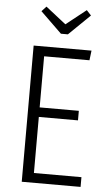

<svg xmlns="http://www.w3.org/2000/svg" viewBox="-59 -923 539 962"><g transform="rotate(5 210.0 -442.5)"><path d="M379 -685 373 -636H145V-379H342V-331H145V-49H384V0H88V-685ZM338 -885 361 -860 254 -756H219L112 -860L135 -885L237 -805Z"/></g></svg>

Font: Fira Sans Extra Condensed Light
Style: Regular
Weight: 300
Width: 1
Designer: Carrois Corporate & Edenspiekermann AG
Foundry: Carrois Corporate GbR & Edenspiekermann AG
Version: Version 4.203